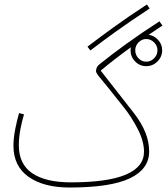

<svg xmlns="http://www.w3.org/2000/svg" viewBox="-20 -815 744 856"><path d="M647 -777 635 -795Q548 -738 488 -694.5Q428 -651 370 -607L383 -590Q439 -633 499 -676Q559 -719 647 -777ZM583 -591Q583 -611 597.5 -626Q612 -641 632 -641Q652 -641 667 -626Q682 -611 682 -591Q682 -570 667 -555Q652 -540 632 -540Q612 -540 597.5 -555Q583 -570 583 -591ZM290 21Q473 21 559 -20Q645 -61 645 -140Q645 -223 578 -309.5Q511 -396 429 -500Q482 -545 563 -604Q562 -598 562 -591Q562 -562 582.5 -541Q603 -520 632 -520Q661 -520 682 -541Q703 -562 703 -591Q703 -617 685.5 -636.5Q668 -656 643 -660Q674 -681 704 -701L691 -720Q612 -669 544 -620Q476 -571 423 -528Q408 -516 408 -497Q408 -489 431.5 -461.5Q455 -434 530 -339Q567 -293 594.5 -239Q622 -185 622 -139Q622 -2 296 -2Q184 -2 124 -42.5Q64 -83 64 -167Q64 -202 71 -239Q78 -276 87 -305L65 -311Q56 -280 48 -240Q40 -200 40 -165Q40 -74 107.5 -26.5Q175 21 290 21Z"/></svg>

Font: Noto Sans Arabic Condensed Thin
Style: Regular
Weight: 250
Width: 3
Designer: Nadine Chahine
Foundry: Monotype Imaging Inc.
Version: 1.001